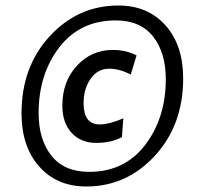

<svg xmlns="http://www.w3.org/2000/svg" viewBox="-20 -713 717 696"><path d="M293 -37Q186 -37 122 -109.5Q58 -182 58 -302Q58 -471 160.5 -582Q263 -693 409 -693Q516 -693 580 -621Q644 -549 644 -429Q644 -260 541.5 -148.5Q439 -37 293 -37ZM400 -639Q270 -639 195 -541.5Q120 -444 120 -303Q120 -207 166.5 -148.5Q213 -90 303 -90Q432 -90 506.5 -188Q581 -286 581 -426Q581 -522 535 -580.5Q489 -639 400 -639ZM329 -195Q273 -195 239.5 -231.5Q206 -268 206 -330Q206 -418 259 -475Q312 -532 389 -532Q437 -532 475 -512L454 -443Q412 -464 376 -464Q334 -464 308.5 -427.5Q283 -391 283 -339Q283 -262 341 -262Q376 -262 427 -284L422 -216Q383 -195 329 -195Z"/></svg>

Font: Cabin
Style: Medium Italic
Weight: 500
Designer: Pablo Impallari
Foundry: Pablo Impallari. www.impallari.com Igino Marini. www.ikern.com
Version: Version 1.005